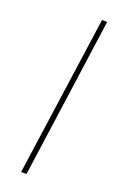

<svg xmlns="http://www.w3.org/2000/svg" viewBox="-135 -724 493 767"><g transform="rotate(20 111.0 -340.5)"><path d="M181 -681 86 0H63L159 -681Z"/></g></svg>

Font: Fira Sans Extra Condensed Thin
Style: Italic
Weight: 250
Width: 3
Italic angle: -8°
Designer: Carrois Corporate & Edenspiekermann AG
Foundry: Carrois Corporate GbR & Edenspiekermann AG
Version: Version 4.203